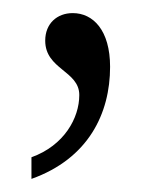

<svg xmlns="http://www.w3.org/2000/svg" viewBox="-20 -119 236 293"><path d="M28 121V154C115 123 148 54 148 -17C148 -73 122 -99 91 -99C67 -99 49 -83 49 -57C49 -13 101 -11 101 26C101 61 78 103 28 121Z"/></svg>

Font: Noto Serif Georgian Condensed Light
Style: Regular
Weight: 300
Width: 3
Designer: Monotype Design Team, Akaki Razmadze
Foundry: Google LLC
Version: Version 2.003